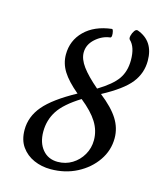

<svg xmlns="http://www.w3.org/2000/svg" viewBox="-103 -735 684 818"><g transform="rotate(15 239.0 -326.0)"><path d="M197 8Q157 8 123 -7Q89 -22 68 -51.5Q47 -81 47 -126Q47 -184 87.5 -232Q128 -280 225 -333Q177 -373 155.5 -407.5Q134 -442 134 -481Q134 -543 177 -585.5Q220 -628 295 -637Q299 -638 301.5 -628.5Q304 -619 303.5 -610Q303 -601 298 -600Q263 -596 234 -570Q205 -544 205 -509Q205 -480 228.5 -448Q252 -416 300 -375Q361 -412 384.5 -446Q408 -480 408 -529Q408 -587 381 -612Q376 -617 379 -629.5Q382 -642 389 -652Q396 -662 404 -659Q478 -632 478 -545Q478 -490 444 -447Q410 -404 322 -357Q377 -314 402 -274.5Q427 -235 427 -190Q427 -136 396 -91Q365 -46 313 -19Q261 8 197 8ZM126 -139Q126 -90 151 -60Q176 -30 218 -30Q253 -30 281.5 -47.5Q310 -65 327 -94.5Q344 -124 344 -159Q344 -201 321 -238Q298 -275 248 -315Q179 -272 152.5 -231Q126 -190 126 -139Z"/></g></svg>

Font: Junicode Two Beta Condensed
Style: Italic
Weight: 400
Width: 3
Italic angle: -9°
Version: Version 1.053; ttfautohint (v1.8.4)